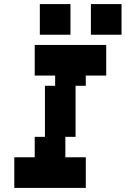

<svg xmlns="http://www.w3.org/2000/svg" viewBox="-20 -920 615 940"><path d="M150 -550H250V-500H200V-250H150V-150H50V0H400V-150H300V-250H350V-500H400V-550H500V-700H150ZM175 -750H325V-900H175ZM425 -750H575V-900H425Z"/></svg>

Font: LS-VG5000 Bold Shifted
Style: Regular
Weight: 400
Designer: Justin Bihan, 2021
Foundry: Justin Bihan, 2021
Version: Version 1.000;Glyphs 3.1.2 (3151)